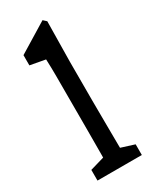

<svg xmlns="http://www.w3.org/2000/svg" viewBox="-159 -582 544 676"><g transform="rotate(-30 113.5 -244.0)"><path d="M25.9 49.3V5.9L109.9 -18.6H128.4L206.1 5.9V49.3ZM82.5 49.3Q83.5 22 83.7 -23.7Q84 -69.3 84 -117.7Q84 -166 84 -203.1V-259.8Q84 -309.1 84 -342Q84 -375 82.5 -410.6L21 -421.9V-463.4L140.6 -536.6L153.3 -524.9L150.9 -361.8V-203.1Q150.9 -165.5 151.4 -117.4Q151.9 -69.3 152.1 -24.2Q152.3 21 153.3 49.3Z"/></g></svg>

Font: Scarab Serif
Style: Regular
Weight: 400
Designer: John Roberts
Foundry: Scarab
Version: 1.0